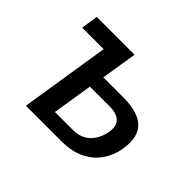

<svg xmlns="http://www.w3.org/2000/svg" viewBox="-114 -673 847 847"><g transform="rotate(45 310.0 -249.0)"><path d="M121 0 187 -419H53L65 -498H301L274 -330H399Q498 -330 537 -284.5Q576 -239 552 -143Q538 -97 509.5 -65Q481 -33 439.5 -16.5Q398 0 345 0ZM231 -71H346Q385 -71 414.5 -93Q444 -115 458 -160Q472 -211 452.5 -235Q433 -259 385 -259H261Z"/></g></svg>

Font: Nunito Sans 7pt Condensed SemiBold
Style: Italic
Weight: 600
Width: 3
Italic angle: -9°
Designer: Vernon Adams
Foundry: Vernon Adams
Version: Version 3.101;gftools[0.9.27]